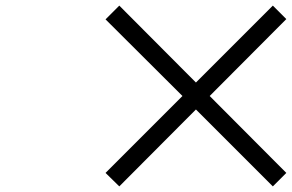

<svg xmlns="http://www.w3.org/2000/svg" viewBox="-20 -718 1040 684"><path d="M1000 -102 952 -54 678 -328 405 -54 356 -102 630 -376 356 -649 405 -698 678 -424 952 -698 1000 -650 727 -376Z"/></svg>

Font: Source Han Sans Regular
Style: Regular
Weight: 400
Designer: Ryoko NISHIZUKA  (kana & ideographs); Paul D. Hunt (Latin, Greek & Cyrillic); Wenlong ZHANG  (bopomofo); Sandoll Communi
Foundry: Adobe Systems Incorporated
Version: Version 1.00 January 18, 2024, initial release